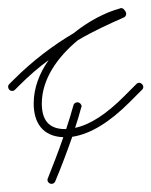

<svg xmlns="http://www.w3.org/2000/svg" viewBox="-30 -325 373 473"><path d="M97 128C101 128 105 125 106 122C120 89 135 49 148 12C194 5 241 -25 289 -73L320 -104C322 -106 323 -108 323 -111C323 -116 318 -121 313 -121C310 -121 308 -120 306 -118L275 -87C233 -45 193 -18 155 -10C161 -28 166 -45 170 -60C171 -61 171 -62 171 -63C171 -68 166 -73 161 -73C156 -73 152 -70 151 -66C146 -48 140 -28 133 -7H130C89 -7 73 -31 73 -70C73 -130 112 -185 162 -226C201 -249 239 -266 275 -282C278 -283 281 -287 281 -291C281 -293 280 -295 279 -297L276 -301C274 -304 271 -305 268 -305C267 -305 266 -305 265 -304C228 -294 187 -272 151 -243C102 -214 52 -177 3 -128L-7 -118C-9 -116 -10 -114 -10 -111C-10 -106 -6 -101 0 -101C3 -101 5 -102 7 -104L17 -114C41 -138 65 -159 90 -177C67 -145 53 -108 53 -70C53 -24 74 11 126 13C114 48 100 84 88 114C87 115 87 116 87 118C87 124 92 128 97 128Z"/></svg>

Font: Mistral SingleLine Outline
Style: Regular
Weight: 300
Designer: François Chastanet, Élisa Garzelli, Anais Alves, Morgane Autin
Foundry: institut supérieur des arts et du design Toulouse / isdaT
Version: Version 1.000;Glyphs 3.3 (3337)